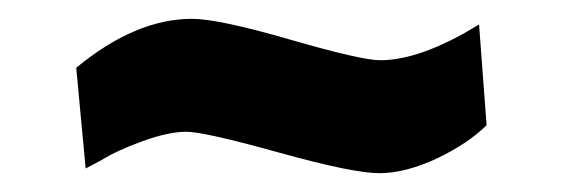

<svg xmlns="http://www.w3.org/2000/svg" viewBox="-20 -354 600 204"><path d="M445 -186Q411 -170 383 -170Q355 -170 276 -192Q197 -214 178 -214Q159 -214 131.5 -204Q104 -194 88 -184L71 -175L61 -282Q124 -334 184 -334Q212 -334 288 -312Q364 -290 384 -290Q421 -290 472 -318L489 -328L497 -221Q478 -202 445 -186Z"/></svg>

Font: Titillium Web[RUS by Daymarius]
Style: Bold
Weight: 700
Designer: Cyrillization by Daymarius
Foundry: Cyrillization by Daymarius
Version: Version 1.002 September 11, 2018